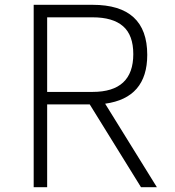

<svg xmlns="http://www.w3.org/2000/svg" viewBox="-20 -778 729 798"><path d="M353 -344H176V0H120V-758H365Q592 -758 592 -550Q592 -371 417 -347L632 0H566ZM176 -396H365Q534 -396 534 -553Q534 -632 491.5 -669Q449 -706 365 -706H176Z"/></svg>

Font: Biryani UltraLight
Style: Regular
Weight: 250
Designer: Dan Reynolds and Mathieu Réguer
Foundry: Dan Reynolds and Mathieu Réguer
Version: Version 1.003; ttfautohint (v1.1) -l 5 -r 5 -G 72 -x 0 -D la